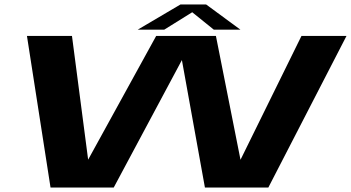

<svg xmlns="http://www.w3.org/2000/svg" viewBox="-20 -835 1563 855"><path d="M205 0 100 -675H300.5L372.5 -124L675.5 -675H941.5L1051 -123.5L1322.5 -675H1523L1175 0H892.5L790 -567.5L486.5 0ZM593.5 -703 783.5 -815H898L1050.5 -703H932L836 -780.5L711.5 -703Z"/></svg>

Font: Anybody UltraExpanded SemiBold
Style: Italic
Weight: 600
Width: 9
Italic angle: -10°
Designer: Tyler Finck
Foundry: Etcetera Type Company
Version: Version 1.010; ttfautohint (v1.8.3) -l 8 -r 50 -G 200 -x 14 